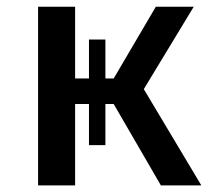

<svg xmlns="http://www.w3.org/2000/svg" viewBox="-20 -562 655 582"><path d="M207.7 0H95.4V-541.5H207.7V-324.1H249.7V-442.1H299.5V-324.1H324.6L452.3 -541.5H567.2L415.9 -291.8L590.3 0H467.7L324.6 -246.7H299.5V-122.1H249.7V-246.7H207.7Z"/></svg>

Font: Fira Code Fixed Medium
Style: Regular
Weight: 500
Monospace: yes
Designer: Carrois Corporate, Edenspiekermann AG, Nikita Prokopov
Foundry: Carrois Corporate, Edenspiekermann AG, Nikita Prokopov
Version: Version 5.002